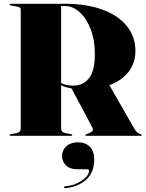

<svg xmlns="http://www.w3.org/2000/svg" viewBox="-20 -720 772 1018"><path d="M698 -449Q698 -386.5 661.8 -339.5Q625.5 -292.5 560 -268.5L693 -36Q705.5 -15 724 -9Q732 -6.5 732 -4Q732 0 726 0H438Q432 0 432 -4Q432 -5.5 440 -9L452 -14Q465.5 -19.5 470.8 -26.2Q476 -33 466 -51L359 -251.5Q342 -254 328.5 -258.2Q315 -262.5 304 -268V-40Q304 -18.5 327 -14L355 -9Q363 -7.5 363 -4Q363 0 357 0H37Q31 0 31 -4Q31 -7.5 39 -9L67 -14Q90 -18.5 90 -40V-671Q90 -682 67 -686L39 -691Q31 -692.5 31 -696Q31 -700 37 -700H324Q438.5 -700 522.5 -669.2Q606.5 -638.5 652.2 -582.2Q698 -526 698 -449ZM304 -688V-280Q329.5 -266 369 -266Q420 -266 451.5 -304.8Q483 -343.5 483 -434Q483 -507.5 460.8 -565Q438.5 -622.5 402.5 -655.2Q366.5 -688 325 -688ZM394.5 177.5Q349 177.5 329 156.5Q309 135.5 309 109Q309 76 332 55.2Q355 34.5 392.5 34.5Q433 34.5 456.2 58Q479.5 81.5 479.5 126Q479.5 192.5 438.8 231Q398 269.5 327 278Q320.5 279 320 274Q319 268.5 324.5 268Q363.5 264.5 392.2 250.2Q421 236 436.8 218.2Q452.5 200.5 452.5 187Q452.5 177.5 443 177.5Z"/></svg>

Font: Fraunces 144pt Black
Style: Regular
Weight: 900
Version: Version 1.000;[0bf87f6ff]